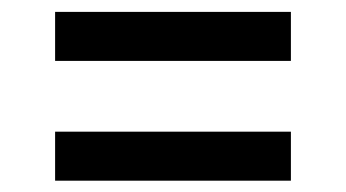

<svg xmlns="http://www.w3.org/2000/svg" viewBox="-20 -546 596 331"><path d="M75 -441V-525.5H481.5V-441ZM75 -234.5V-319H481.5V-234.5Z"/></svg>

Font: Encode Sans SmExp Md
Style: Regular
Weight: 500
Width: 6
Designer: Multiple Designers
Foundry: Impallari Type
Version: Version 3.002; ttfautohint (v1.8.3) -l 8 -r 50 -G 200 -x 14 